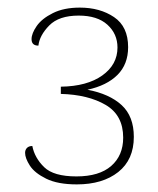

<svg xmlns="http://www.w3.org/2000/svg" viewBox="-20 -720 415 505"><path d="M46 -318Q46 -326 51 -331Q56 -336 65 -336Q71 -305 96 -280.5Q121 -256 181 -256Q241 -256 272.5 -283.5Q304 -311 304 -358Q304 -417 258 -444Q212 -471 140 -473V-492Q209 -493 249 -521.5Q289 -550 289 -595Q289 -631 262.5 -655Q236 -679 187 -679Q135 -679 109.5 -653Q84 -627 81 -600Q63 -600 63 -617Q63 -632 76.5 -651.5Q90 -671 119 -685.5Q148 -700 190 -700Q243 -700 280 -675Q317 -650 317 -596Q317 -551 289 -523Q261 -495 210 -484Q268 -473 300 -443.5Q332 -414 332 -360Q332 -300 291 -267.5Q250 -235 182 -235Q132 -235 101.5 -250Q71 -265 58.5 -284.5Q46 -304 46 -318Z"/></svg>

Font: Arima Madurai Thin
Style: Regular
Weight: 250
Designer: Joana Correia and Natanael Gama
Foundry: NDISCOVER
Version: Version 1.020; ttfautohint (v1.5) -l 7 -r 28 -G 50 -x 13 -D 